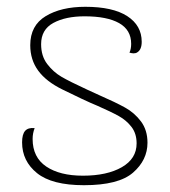

<svg xmlns="http://www.w3.org/2000/svg" viewBox="-20 -533 500 565"><path d="M45 -114Q45 -138 54 -148Q63 -158 82 -156Q76 -141 76 -124Q76 -70 116 -43Q156 -16 224 -16Q295 -16 338.5 -41Q382 -66 382 -111Q382 -140 367 -159.5Q352 -179 329.5 -191.5Q307 -204 266 -222Q251 -228 221 -242Q212 -246 164 -269.5Q116 -293 92.5 -325Q69 -357 69 -400Q69 -458 114.5 -485.5Q160 -513 231 -513Q312 -513 354.5 -485.5Q397 -458 397 -410Q397 -387 384 -379Q380 -376 373 -376Q369 -376 361 -378Q366 -389 366 -404Q366 -445 330.5 -465Q295 -485 229 -485Q173 -485 137 -465.5Q101 -446 101 -403Q101 -368 119 -344.5Q137 -321 161 -307Q185 -293 237 -269L272 -253Q320 -232 348 -216.5Q376 -201 395 -175.5Q414 -150 414 -113Q414 -62 371.5 -25Q329 12 227 12Q133 12 89 -23.5Q45 -59 45 -114Z"/></svg>

Font: Arima Madurai Thin
Style: Regular
Weight: 250
Designer: Joana Correia and Natanael Gama
Foundry: NDISCOVER
Version: Version 1.020; ttfautohint (v1.5) -l 7 -r 28 -G 50 -x 13 -D 